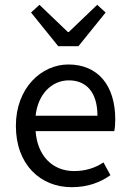

<svg xmlns="http://www.w3.org/2000/svg" viewBox="-20 -766 536 798"><path d="M278 12C345 12 397 -8 439 -38L410 -91C376 -68 335 -55 288 -55C196 -55 135 -121 128 -221H455C458 -237 459 -252 459 -270C459 -410 388 -498 264 -498C153 -498 46 -401 46 -243C46 -82 148 12 278 12ZM128 -285C138 -378 198 -432 266 -432C340 -432 385 -381 385 -285ZM222 -574H306L419 -714L384 -746L266 -633H262L144 -746L109 -714Z"/></svg>

Font: DAIFUKU Sans
Style: Regular
Weight: 400
Designer: Original font ‘Source Han Sans JP’ : Paul D. Hunt
Foundry: Daifuku
Version: Version 1.000